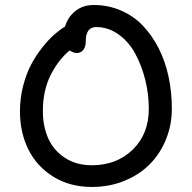

<svg xmlns="http://www.w3.org/2000/svg" viewBox="-20 -719 760 761"><path d="M344.2 22Q256.8 22 191.2 -18.8Q125.5 -59.6 92.3 -127Q59.1 -194.3 59.1 -277.8Q59.1 -329.1 71.5 -377.7Q84 -426.3 103 -462.4Q122.1 -498.5 147 -530Q171.9 -561.5 194.3 -581.3Q216.8 -601.1 237.8 -613.8Q249 -651.4 278.8 -675.3Q308.6 -699.2 351.1 -699.2Q408.7 -699.2 458.7 -677.7Q508.8 -656.2 545.4 -618.2Q582 -580.1 608.4 -528.6Q634.8 -477.1 647.9 -415.8Q661.1 -354.5 661.1 -288.1Q661.1 -223.6 637.9 -166.5Q614.7 -109.4 573.5 -67.9Q532.2 -26.4 472.9 -2.2Q413.6 22 344.2 22ZM149.9 -277.8Q149.9 -218.8 170.9 -171.1Q191.9 -123.5 236.8 -93.8Q281.7 -64 344.2 -64Q441.9 -64 505.9 -125.7Q569.8 -187.5 569.8 -288.1Q569.8 -345.7 555.7 -402.6Q541.5 -459.5 516.1 -506.3Q490.7 -553.2 450 -582.5Q409.2 -611.8 360.8 -611.8Q319.8 -611.8 319.8 -554.2Q319.8 -532.7 309.8 -520.8Q299.8 -508.8 284.2 -508.8Q271.5 -508.8 255.9 -519Q210 -480.5 179.9 -419.9Q149.9 -359.4 149.9 -277.8Z"/></svg>

Font: Shantell Sans Bouncy
Style: Regular
Weight: 400
Designer: Stephen Nixon, Anya Danilova, Shantell Martin
Foundry: Arrow Type
Version: Version 1.006;[9816181b4]